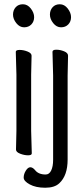

<svg xmlns="http://www.w3.org/2000/svg" viewBox="-20 -718 390 900"><path d="M299 -457 297 -364V30Q297 105 258 141Q236 162 192 162Q148 162 119.5 146.5Q91 131 91 114.5Q91 98 101 82Q111 66 122 66Q133 66 144 79Q160 100 194 100Q211 100 220 81Q229 62 229 31V-364L226 -475Q226 -485 244 -485Q262 -485 280.5 -477.5Q299 -470 299 -457ZM260.5 -698Q282 -698 297.5 -678Q313 -658 313 -637.5Q313 -617 300 -603.5Q287 -590 266 -590Q245 -590 229.5 -609.5Q214 -629 214 -649.5Q214 -670 226.5 -684Q239 -698 260.5 -698ZM55 -17 57 -105V-368L54 -475Q54 -484 72 -484Q90 -484 109 -476.5Q128 -469 128 -457L126 -368V-105L129 1Q129 10 111.5 10Q94 10 74.5 2.5Q55 -5 55 -17ZM87.5 -698Q109 -698 124.5 -678Q140 -658 140 -637.5Q140 -617 127 -603.5Q114 -590 93 -590Q72 -590 56.5 -609.5Q41 -629 41 -649.5Q41 -670 53.5 -684Q66 -698 87.5 -698Z"/></svg>

Font: ToneOZ-Pinyin-WenKai-Regular
Style: Regular
Weight: 400
Designer: Fontworks Inc.
Foundry: ToneOZ
Version: Version 0.240331